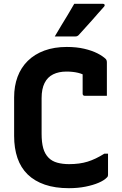

<svg xmlns="http://www.w3.org/2000/svg" viewBox="-20 -966 640 1006"><path d="M341 20Q269 20 215 1.5Q161 -17 125 -52Q89 -87 71.5 -138Q54 -189 54 -254V-456Q54 -515 72 -563.5Q90 -612 125.5 -647Q161 -682 212.5 -701Q264 -720 330 -720Q381 -720 421.5 -710.5Q462 -701 490.5 -686.5Q519 -672 535 -656Q537 -654 538 -651Q539 -648 539.5 -645Q540 -642 540 -639Q540 -602 540 -554.5Q540 -507 540 -464Q511 -464 482 -464Q453 -464 424 -464Q419 -464 416 -467Q413 -470 413 -475Q413 -493 413 -511Q413 -529 413 -551.5Q413 -574 413 -604L441 -562Q416 -578 389 -584.5Q362 -591 328 -591Q288 -591 258.5 -576.5Q229 -562 213.5 -531Q198 -500 198 -452V-265Q198 -220 206.5 -189.5Q215 -159 235 -139Q253 -121 280.5 -113.5Q308 -106 342 -106Q397 -106 439 -119Q481 -132 527 -161H546Q546 -147 546 -133.5Q546 -120 546 -106.5Q546 -93 546 -79.5Q546 -66 546 -51Q546 -46 544.5 -42Q543 -38 540 -36Q526 -21 497 -8.5Q468 4 428 12Q388 20 341 20ZM369 -946Q407 -946 428.5 -946Q450 -946 469.5 -946Q489 -946 520 -946Q526 -946 528 -941.5Q530 -937 526 -932Q507 -911 493 -895Q479 -879 465.5 -863.5Q452 -848 434.5 -829Q417 -810 391 -781Q389 -779 385 -777Q381 -775 375 -775Q347 -775 329.5 -775Q312 -775 298 -775Q284 -775 267 -775Q285 -806 301.5 -833Q318 -860 335 -888Q352 -916 369 -946Z"/></svg>

Font: RecMonoLinear Nerd Font Mono
Style: Bold
Weight: 700
Monospace: yes
Version: Version 1.085; ttfautohint (v1.8.4.7-5d5b);Nerd Fonts 3.2.1